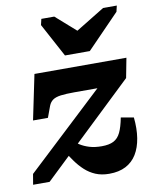

<svg xmlns="http://www.w3.org/2000/svg" viewBox="-89 -871 772 952"><g transform="rotate(-10 296.5 -395.5)"><path d="M269 -604H394L558 -773L565 -803H496L310 -689L385 -684L250 -803H185L178 -773ZM384 12Q345 12 315.5 -0.5Q286 -13 262.5 -34.5Q239 -56 219.5 -83.5Q200 -111 180 -142L223 -187Q242 -171 262.5 -158Q283 -145 309.5 -137Q336 -129 371 -129Q408 -129 430.5 -140.5Q453 -152 466 -179Q479 -206 488 -253L552 -242Q558 -185 550.5 -138Q543 -91 522.5 -57.5Q502 -24 467.5 -6Q433 12 384 12ZM85 0H2L11 -53L427 -442L439 -416H282Q240 -416 214 -412.5Q188 -409 174 -399Q160 -389 153 -371L132 -314H57L104 -540H567L548 -441Z"/></g></svg>

Font: Roboto Serif
Style: Bold Italic
Weight: 700
Italic angle: -10°
Designer: Greg Gazdowicz
Foundry: Commercial Type
Version: Version 1.008